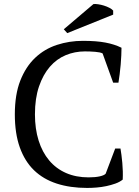

<svg xmlns="http://www.w3.org/2000/svg" viewBox="-20 -913 684 945"><path d="M53 0ZM547 -182H573Q578 -154 582 -111.5Q586 -69 584 -29Q569 -17 548 -9.5Q527 -2 503.5 3Q480 8 455.5 10Q431 12 409 12Q325 12 259 -9.5Q193 -31 147.5 -75Q102 -119 77.5 -187.5Q53 -256 53 -350Q53 -448 80 -516.5Q107 -585 153 -628.5Q199 -672 260 -692Q321 -712 388 -712Q454 -712 499 -703.5Q544 -695 578 -678Q578 -662 577 -640.5Q576 -619 574 -595Q572 -571 569 -548Q566 -525 563 -506H537L485 -650Q474 -656 448.5 -658Q423 -660 398 -660Q348 -660 303.5 -641.5Q259 -623 225.5 -584.5Q192 -546 172 -487.5Q152 -429 152 -350Q152 -279 170 -221.5Q188 -164 222 -123.5Q256 -83 305 -61.5Q354 -40 416 -40Q449 -40 471 -45Q493 -50 500 -58ZM440 -893Q449 -894 463 -892Q477 -890 491.5 -885.5Q506 -881 518.5 -874.5Q531 -868 537 -861V-841L311 -750L294 -769Z"/></svg>

Font: PT Serif
Style: Regular
Weight: 400
Designer: A.Korolkova, O.Umpeleva, V.Yefimov
Foundry: ParaType Ltd
Version: Version 1.000W OFL; ttfautohint (v1.6)